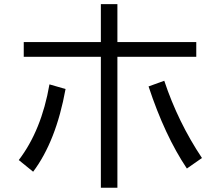

<svg xmlns="http://www.w3.org/2000/svg" viewBox="-20 -838 1040 908"><path d="M457 -818.4H535.2V-639.2H908.2V-569.3H535.2V49.8H457V-569.3H92.3V-639.2H457ZM68.8 -81.1Q176.3 -221.7 213.9 -439L290 -417Q245.1 -169.9 136.7 -25.9ZM863.8 -41Q759.3 -196.8 682.6 -429.2L756.8 -456.1Q821.8 -260.7 935.1 -90.8Z"/></svg>

Font: BIZ UDGothic
Style: Regular
Weight: 400
Monospace: yes
Designer: TypeBank Co., Ltd.
Foundry: Morisawa Inc.
Version: Version 1.05